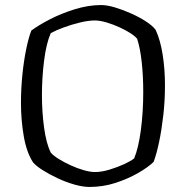

<svg xmlns="http://www.w3.org/2000/svg" viewBox="-20 -740 735 760"><path d="M334 0Q308 0 274.5 -9.5Q241 -19 208 -34.5Q175 -50 149 -66.5Q123 -83 111 -97Q85 -137 74 -201Q63 -265 63 -332Q63 -388 68.5 -443Q74 -498 83.5 -544.5Q93 -591 104 -619Q132 -640 177.5 -663.5Q223 -687 276.5 -703.5Q330 -720 380 -720Q404 -720 435.5 -710.5Q467 -701 499.5 -686.5Q532 -672 558 -655Q584 -638 596 -622Q615 -581 624 -523Q633 -465 633 -403Q633 -342 626.5 -284.5Q620 -227 610 -179Q600 -131 588 -99Q565 -77 525.5 -54.5Q486 -32 437 -16Q388 0 334 0ZM356 -59Q382 -59 413.5 -68.5Q445 -78 472 -90.5Q499 -103 511 -113Q528 -153 537.5 -224.5Q547 -296 547 -376Q547 -439 541 -494Q535 -549 523 -586Q517 -595 498 -607.5Q479 -620 454 -631.5Q429 -643 402.5 -651Q376 -659 355 -659Q330 -659 297 -651Q264 -643 232.5 -631.5Q201 -620 181 -609Q163 -568 154.5 -500Q146 -432 146 -364Q146 -297 154.5 -234.5Q163 -172 181 -136Q191 -124 212 -111Q233 -98 259 -86Q285 -74 311 -66.5Q337 -59 356 -59Z"/></svg>

Font: Texturina ExtraLight
Style: Regular
Weight: 200
Designer: Guillermo Torres Carreño
Foundry: Omnibus-Type
Version: Version 1.002; ttfautohint (v1.8.3)